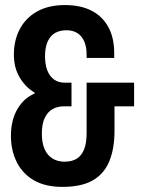

<svg xmlns="http://www.w3.org/2000/svg" viewBox="-20 -719 554 751"><path d="M224.1 12Q157.4 12 113 -13.5Q68.7 -39.1 45.8 -84.4Q22.8 -129.7 22.8 -187.3Q22.8 -249.9 48.4 -292.9Q73.9 -335.9 115.2 -353.1V-357.1Q81.3 -376.2 57.8 -414.7Q34.3 -453.2 34.3 -505.3Q34.3 -561.5 57.4 -605.3Q80.6 -649.1 125.2 -674.2Q169.8 -699.2 233.9 -699.2Q294.7 -699.2 337.4 -677.6Q380.2 -655.9 403.4 -613.9Q426.7 -571.9 426.7 -511.2V-492.5H318.8V-503.7Q318.8 -537.1 309 -558.3Q299.1 -579.6 281.7 -590.1Q264.3 -600.7 240.2 -600.7Q220.4 -600.7 204.7 -594.4Q188.9 -588.1 178.1 -575.2Q167.2 -562.4 161.7 -543.2Q156.1 -524 156.1 -499.2Q156.1 -468 164.7 -444.6Q173.3 -421.3 190.8 -408.4Q208.2 -395.6 233.5 -395.6H259.7V-303.1H229.4Q206.5 -303.1 187.2 -293.1Q167.9 -283.2 155.8 -259.5Q143.7 -235.8 143.7 -196Q143.7 -160 154.5 -135.6Q165.3 -111.3 185.4 -98.9Q205.4 -86.6 232.3 -86.6Q262.2 -86.6 281 -98.8Q299.7 -111 309.3 -135.6Q318.8 -160.2 318.8 -197.8V-395.6H504.5V-303.1H427.9V-207.9Q427.9 -137.3 407.4 -87.9Q386.8 -38.5 342.6 -13.3Q298.3 12 224.1 12Z"/></svg>

Font: Archivo SemiBold ExtraCondensed
Style: Regular
Weight: 600
Width: 2
Version: Version 2.001